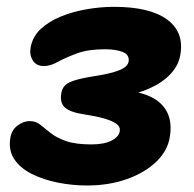

<svg xmlns="http://www.w3.org/2000/svg" viewBox="-20 -544 580 573"><path d="M239.4 9.6Q196.4 9.6 153.3 1.1Q110.2 -7.4 75.4 -24.7Q40.6 -42 22.6 -69Q4.6 -96 11 -133.6Q15 -156.4 32.6 -169.5Q50.2 -182.6 68.4 -182.6Q86.6 -182.6 99.8 -172.2Q113 -161.8 130.1 -147.8Q147.2 -133.8 175.9 -123.4Q204.6 -113 252.8 -113Q291.2 -113 313.6 -124.8Q336 -136.6 337.6 -154Q339.2 -165.8 327.4 -174.5Q315.6 -183.2 291.8 -190.1Q268 -197 231.6 -202.6Q189 -209 173.3 -223.6Q157.6 -238.2 163.2 -267.4Q167.2 -289.6 189.6 -299.3Q212 -309 258.6 -316.2Q310 -324 335.8 -334.3Q361.6 -344.6 364 -361.2Q366.4 -380.8 346.1 -388.9Q325.8 -397 292.2 -397Q243 -397 209.3 -384.5Q175.6 -372 152.7 -359.4Q129.8 -346.8 111.2 -346.8Q88.2 -346.8 77.8 -363.8Q67.4 -380.8 71.4 -402.2Q77 -434.6 101.5 -457.4Q126 -480.2 161.9 -494.8Q197.8 -509.4 239.1 -516.5Q280.4 -523.6 320.4 -523.6Q426.4 -523.6 478 -486.3Q529.6 -449 518.4 -381.8Q513.6 -350 489.9 -324.2Q466.2 -298.4 427.8 -280.9Q389.4 -263.4 338.8 -254.6L338.6 -274Q393 -272.4 428.4 -255.8Q463.8 -239.2 478.9 -208.9Q494 -178.6 486.8 -135.2Q480.4 -94.2 446.4 -61.4Q412.4 -28.6 358.7 -9.5Q305 9.6 239.4 9.6Z"/></svg>

Font: Shantell Sans Light
Style: Italic
Weight: 300
Italic angle: -11°
Designer: Stephen Nixon, Anya Danilova, Shantell Martin
Foundry: Arrow Type
Version: Version 1.008;[ac192a2d6]